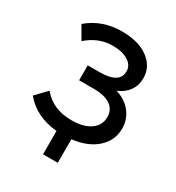

<svg xmlns="http://www.w3.org/2000/svg" viewBox="-140 -536 674 734"><g transform="rotate(30 196.5 -169.0)"><path d="M224 6V110H159V7Q64 -2 13 -65L59 -113Q105 -57 187 -57Q241 -57 271 -78.5Q301 -100 301 -136Q301 -168 276 -186Q251 -204 201 -204H137V-270H189Q277 -270 277 -324Q277 -351 251 -367Q225 -383 184 -383Q120 -383 70 -338L37 -395Q99 -448 186 -448Q260 -448 303 -416Q346 -384 346 -333Q346 -301 328.5 -277Q311 -253 281 -241Q324 -228 348 -197Q372 -166 372 -126Q372 -74 332.5 -38Q293 -2 224 6Z"/></g></svg>

Font: Tilda Sans
Style: Regular
Weight: 400
Designer: ParaType Ltd
Foundry: ParaType Ltd
Version: Version 1.002W